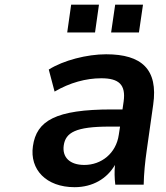

<svg xmlns="http://www.w3.org/2000/svg" viewBox="-20 -778 699 809"><path d="M294.4 10.7C370.6 10.7 431.2 -25.4 464.4 -83C461.9 -55.2 462.4 -27.3 465.8 0H585.4C586.4 -47.9 591.3 -96.2 598.1 -143.6L625.5 -336.9C647 -485.8 577.1 -549.3 427.2 -549.3C346.7 -549.3 247.1 -523.9 185.5 -484.9L210 -392.1C274.4 -429.7 342.3 -448.2 406.7 -448.2C481 -448.2 510.7 -421.4 501 -350.6L496.1 -316.9H451.7C213.4 -316.9 133.8 -269 118.7 -162.1C104.5 -64 174.3 10.7 294.4 10.7ZM335.4 -83C273.9 -83 241.7 -115.2 248.5 -165C256.3 -219.7 298.8 -244.6 441.9 -244.6H485.8L480.5 -210C469.2 -131.3 406.7 -83 335.4 -83ZM380.4 -641.1 397 -758.3H279.8L263.2 -641.1ZM565.4 -641.1 582.5 -758.3H465.3L448.2 -641.1Z"/></svg>

Font: Winston SemiBold
Style: Italic
Weight: 600
Italic angle: -8.13011°
Designer: Vernon Adams, Kim Jin-seong, David Berlow, Cristiano Sobral
Foundry: The Winston Project Authors
Version: Version 3.004